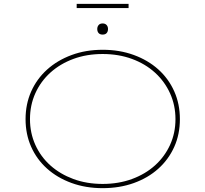

<svg xmlns="http://www.w3.org/2000/svg" viewBox="-20 -969 1068 999"><path d="M514 10Q426 10 352 -17Q278 -44 224.5 -92Q171 -140 142 -205.5Q113 -271 113 -349Q113 -427 142 -492.5Q171 -558 224.5 -606.5Q278 -655 352 -682.5Q426 -710 514 -710Q602 -710 676 -683Q750 -656 803.5 -608Q857 -560 886.5 -494Q916 -428 916 -349Q916 -270 886.5 -204.5Q857 -139 803.5 -91Q750 -43 676 -16.5Q602 10 514 10ZM514 -12Q597 -12 666.5 -37.5Q736 -63 786.5 -108.5Q837 -154 865 -215.5Q893 -277 893 -349Q893 -421 865 -483Q837 -545 786.5 -591Q736 -637 666.5 -662.5Q597 -688 514 -688Q431 -688 362 -662.5Q293 -637 242.5 -591.5Q192 -546 164 -484Q136 -422 136 -349Q136 -277 164 -215Q192 -153 242.5 -108Q293 -63 362 -37.5Q431 -12 514 -12ZM514 -789Q500 -789 493 -797Q486 -805 486 -818Q486 -830 493 -838.5Q500 -847 514 -847Q527 -847 534.5 -839Q542 -831 542 -818Q542 -805 535 -797Q528 -789 514 -789ZM379 -927V-949H649V-927Z"/></svg>

Font: Lexend Peta Thin
Style: Regular
Weight: 250
Version: Version 1.007